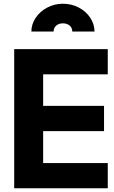

<svg xmlns="http://www.w3.org/2000/svg" viewBox="-20 -1008 609 1028"><path d="M56 -745H557V-610H211V-441H537V-306H211V-135H557V0H56ZM317 -988Q363 -988 402 -967.5Q441 -947 463.5 -912.5Q486 -878 486 -839H367Q367 -859 353 -871Q339 -883 317 -883Q295 -883 281 -871Q267 -859 267 -839H148Q148 -878 171 -912.5Q194 -947 233 -967.5Q272 -988 317 -988Z"/></svg>

Font: BLUETTI 2.0
Style: Bold
Weight: 700
Designer: Stijn de Vries
Foundry: tokotype
Version: Version 2.005;October 31, 2023;FontCreator 14.0.0.2814 64-bi